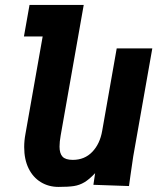

<svg xmlns="http://www.w3.org/2000/svg" viewBox="-20 -745 640 774"><path d="M77.5 -152Q77.5 -178 82.5 -204.5L152 -598H76.5L99 -725H317.5L224.5 -198.5Q220 -173 220 -154Q220 -126.5 232 -113.5Q244 -100.5 273.5 -100.5Q321 -100.5 352 -132.8Q383 -165 392 -218L450.5 -550H594L517 -114Q513 -88.5 506 -38.5L500 5L356.5 0L363.5 -47Q340 -22 320.2 -10.2Q300.5 1.5 278 5Q255.5 8.5 216 8.5Q176 8.5 144.5 -10.8Q113 -30 95.2 -66.2Q77.5 -102.5 77.5 -152Z"/></svg>

Font: JuliaMono ExtraBold
Style: Italic
Weight: 800
Italic angle: -9°
Monospace: yes
Designer: cormullion
Foundry: corm
Version: Version 0.057; ttfautohint (v1.8.4)